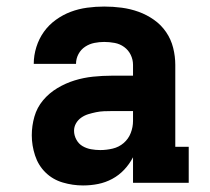

<svg xmlns="http://www.w3.org/2000/svg" viewBox="-20 -558 640 586"><path d="M234 8Q234 8 234 8Q234 8 234 8H233Q202 8 171.5 -1Q141 -10 119 -31.5Q97 -53 87 -83.5Q77 -114 77 -145Q77 -174 85 -202Q93 -230 111.5 -252Q130 -274 155 -289Q180 -304 207.5 -312.5Q235 -321 264 -324Q293 -327 321 -327H386V-360Q386 -376 379 -390.5Q372 -405 359 -414.5Q346 -424 330 -427Q314 -430 298 -430Q283 -430 268 -427Q253 -424 240 -415.5Q227 -407 219.5 -393Q212 -379 212 -363H83Q83 -363 83 -363Q83 -363 83 -363Q83 -389 91 -414.5Q99 -440 114 -461Q129 -482 150.5 -497.5Q172 -513 196 -522Q220 -531 246 -534.5Q272 -538 298 -538Q325 -538 351.5 -534.5Q378 -531 403 -522Q428 -513 450 -497.5Q472 -482 487 -460Q502 -438 508.5 -412Q515 -386 515 -360V-110H556V0H386V-78Q375 -57 359 -40Q343 -23 322.5 -12Q302 -1 279.5 3.5Q257 8 234 8ZM286 -100Q305 -100 324 -104.5Q343 -109 357.5 -121.5Q372 -134 379 -152Q386 -170 386 -189V-219H321Q309 -219 297 -218.5Q285 -218 273 -215.5Q261 -213 249.5 -209.5Q238 -206 228 -199Q218 -192 212 -181.5Q206 -171 206 -159Q206 -145 213 -132Q220 -119 232 -112Q244 -105 258 -102.5Q272 -100 286 -100Z"/></svg>

Font: Iosevka Slab XBdEx
Style: Regular
Weight: 800
Width: 7
Monospace: yes
Designer: Belleve Invis
Foundry: Belleve Invis
Version: Version 11.1.0; ttfautohint (v1.8.3)